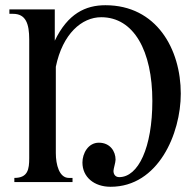

<svg xmlns="http://www.w3.org/2000/svg" viewBox="-20 -698 750 736"><path d="M190 -662H16V-645H30C79 -645 92 -607 92 -547V-92C92 -49 87 -16 35 -16V0H258V-16H244C207 -16 194 -67 194 -111V-442C220 -569 294 -632 368 -632C493 -632 564 -503 564 -311C564 -132 510 -19 437 -19C422 -19 415 -30 415 -43C415 -51 423 -75 423 -86C423 -118 402 -151 359 -151C318 -151 296 -110 296 -75C296 -19 341 18 404 18C587 18 673 -186 673 -339C673 -510 580 -678 384 -678C308 -678 240 -646 190 -542Z"/></svg>

Font: XITS Math
Style: Regular
Weight: 400
Designer: MicroPress Inc., with final additions and corrections provided by Coen Hoffman, Elsevier (retired)
Version: Version 1.302